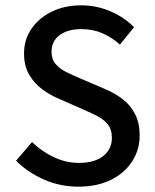

<svg xmlns="http://www.w3.org/2000/svg" viewBox="-20 -687 580 719"><path d="M273 12Q206 12 146 -14Q86 -40 40 -85L100 -155Q136 -120 181.5 -98.5Q227 -77 275 -77Q335 -77 367 -103Q399 -129 399 -171Q399 -201 385.5 -219Q372 -237 348.5 -250Q325 -263 294 -276L203 -316Q171 -329 140.5 -351Q110 -373 90 -406Q70 -439 70 -487Q70 -539 98 -579.5Q126 -620 174 -643.5Q222 -667 284 -667Q342 -667 394 -644.5Q446 -622 482 -585L429 -520Q399 -547 363.5 -562.5Q328 -578 284 -578Q234 -578 203.5 -555.5Q173 -533 173 -493Q173 -465 188.5 -447Q204 -429 228.5 -417Q253 -405 279 -394L370 -355Q409 -339 438.5 -316.5Q468 -294 485.5 -260.5Q503 -227 503 -179Q503 -127 475.5 -83.5Q448 -40 396.5 -14Q345 12 273 12Z"/></svg>

Font: Assistant ExtraLight SemiBold
Style: Regular
Weight: 600
Version: Version 3.000